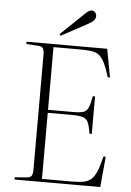

<svg xmlns="http://www.w3.org/2000/svg" viewBox="-61 -969 689 1013"><g transform="rotate(5 283.5 -462.0)"><path d="M55 0V-12L119 -17Q138 -19 144 -28.5Q150 -38 150 -63V-666Q150 -693 143.5 -703Q137 -713 117 -714L55 -718V-730H482L510 -580L498 -581Q483 -629 469.5 -656Q456 -683 439.5 -695.5Q423 -708 397.5 -711Q372 -714 333 -714H199V-382H333Q371 -382 388 -388.5Q405 -395 413 -414.5Q421 -434 428 -474H440V-275L428 -276Q422 -314 414 -333Q406 -352 387.5 -359Q369 -366 329 -366H199V-16H359Q395 -16 419 -20.5Q443 -25 459.5 -39.5Q476 -54 488 -83.5Q500 -113 512 -162H524L509 0ZM231 -777 225 -785 347 -902Q361 -916 369 -920Q377 -924 384 -924Q395 -924 402 -915.5Q409 -907 409 -896Q409 -874 377 -856Z"/></g></svg>

Font: Literata 72pt ExtraLight
Style: Regular
Weight: 200
Designer: Latin by Veronika Burian and Jose Scaglione. Greek by Irene Vlachou. Cyrillic by Vera Evstafieva.
Foundry: TypeTogether
Version: Version 3.002